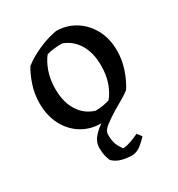

<svg xmlns="http://www.w3.org/2000/svg" viewBox="-163 -573 829 893"><g transform="rotate(-30 251.5 -126.0)"><path d="M286 213Q261 213 234 206Q207 199 188 181Q185 179 178.5 157.5Q172 136 172 107Q172 77 191.5 53.5Q211 30 238 12H236Q180 12 134.5 -15.5Q89 -43 62 -93.5Q35 -144 35 -211Q35 -261 50 -306Q65 -351 85 -384Q121 -412 170 -434Q219 -456 269 -465Q324 -465 369.5 -437.5Q415 -410 442.5 -360.5Q470 -311 470 -244Q470 -195 453.5 -146.5Q437 -98 414 -64Q396 -50 372.5 -36.5Q349 -23 325 -9Q291 12 264.5 32Q238 52 238 74Q238 115 252 139.5Q266 164 269 164Q290 162 312 154Q334 146 355 136L373 160Q359 176 336 194.5Q313 213 286 213ZM244 -52Q266 -52 286 -55.5Q306 -59 320 -64Q341 -88 356 -128.5Q371 -169 371 -222Q371 -291 342.5 -337.5Q314 -384 265 -401Q241 -401 219 -398.5Q197 -396 182 -391Q162 -367 147 -326Q132 -285 132 -232Q132 -162 161.5 -115Q191 -68 244 -52Z"/></g></svg>

Font: Labrada Medium
Style: Regular
Weight: 500
Designer: Mercedes Jáuregui
Foundry: Omnibus-Type Team
Version: Version 1.000; ttfautohint (v1.8.4.7-5d5b)